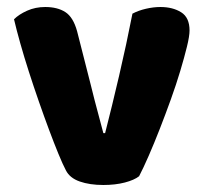

<svg xmlns="http://www.w3.org/2000/svg" viewBox="-20 -516 585 548"><path d="M377 -13Q363 -2 336 5Q309 12 275 12Q236 12 207.5 2Q179 -8 168 -30Q159 -47 146.5 -77.5Q134 -108 120 -145.5Q106 -183 91 -226Q76 -269 62.5 -311Q49 -353 38 -392Q27 -431 20 -461Q34 -475 57.5 -485.5Q81 -496 109 -496Q144 -496 166.5 -481.5Q189 -467 200 -427L239 -274Q250 -229 260 -192.5Q270 -156 275 -136H280Q299 -210 320 -300Q341 -390 358 -477Q375 -486 396.5 -491Q418 -496 438 -496Q473 -496 497 -481Q521 -466 521 -429Q521 -413 513.5 -382.5Q506 -352 494.5 -313.5Q483 -275 467.5 -232Q452 -189 436 -148Q420 -107 404.5 -71.5Q389 -36 377 -13Z"/></svg>

Font: Baloo Bhai
Style: Regular
Weight: 400
Designer: Supriya Tembe, Noopur Datye and Ek Type
Foundry: Ek Type
Version: Version 1.443;PS 1.000;hotconv 16.6.51;makeotf.lib2.5.65220;